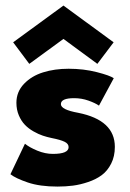

<svg xmlns="http://www.w3.org/2000/svg" viewBox="-20 -676 479 708"><path d="M88 -440.5 28.5 -520 214 -655.5 399 -520 339 -440.5 214 -532.5ZM233 -422.5Q288.5 -422.5 337.2 -410Q386 -397.5 399.5 -387.5L345 -286.5Q331.5 -296 306.2 -305Q281 -314 253.5 -314Q204.5 -314 204.5 -292Q204.5 -271.5 268.5 -260Q403.5 -233 403.5 -134.5Q403.5 -99.5 390 -72.8Q376.5 -46 355.2 -30.2Q334 -14.5 305 -4.8Q276 5 249 8.5Q222 12 192 12Q127 12 82.2 -3.2Q37.5 -18.5 18.5 -33.5L72 -146Q88.5 -132.5 117.5 -120.5Q146.5 -108.5 175 -108.5Q233 -108.5 233 -133.5Q233 -146 218.2 -153.2Q203.5 -160.5 170.5 -167Q153.5 -170.5 137.8 -175.8Q122 -181 103.5 -191.5Q85 -202 71.8 -215.8Q58.5 -229.5 49.5 -250.5Q40.5 -271.5 40.5 -297Q40.5 -337.5 68.5 -366.8Q96.5 -396 139 -409.2Q181.5 -422.5 233 -422.5Z"/></svg>

Font: League Spartan ExtraBold
Style: Regular
Weight: 800
Foundry: The League of Moveable Type
Version: Version 2.002